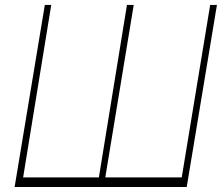

<svg xmlns="http://www.w3.org/2000/svg" viewBox="-20 -747 894 767"><path d="M159.1 -727.3H184.7L72.4 -38.4H375L487.2 -727.3H514.2L400.6 -38.4H706L819.6 -727.3H846.6L725.9 0H38.4Z"/></svg>

Font: Inter UI Thin
Style: Italic
Weight: 100
Italic angle: -9.39999°
Designer: Rasmus Andersson
Foundry: rsms
Version: 3.2;8d6f07862